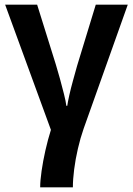

<svg xmlns="http://www.w3.org/2000/svg" viewBox="-20 -562 568 822"><path d="M338 -11Q324 29 313.5 74.5Q303 120 297.5 163Q292 206 292 240H152Q152 212 158 170Q164 128 174.5 81.5Q185 35 198 -6L2 -542H139L219 -286Q227 -260 236.5 -225.5Q246 -191 254 -159Q262 -127 264 -109H268Q270 -124 276.5 -153.5Q283 -183 292.5 -217Q302 -251 310 -280L390 -542H527Z"/></svg>

Font: Noto Sans Display SemiBold
Style: Regular
Weight: 600
Designer: Monotype Design Team
Foundry: Monotype Imaging Inc.
Version: Version 2.003